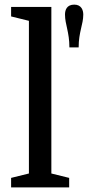

<svg xmlns="http://www.w3.org/2000/svg" viewBox="-20 -810 380 830"><path d="M320 -605C320 -672 340 -704 340 -747C340 -766 332 -790 301 -790C268 -790 261 -766 261 -747C261 -704 280 -672 280 -605ZM28 -41V0H279V-41L202 -60V-780H28V-739L105 -720V-60Z"/></svg>

Font: Domine
Style: Regular
Weight: 400
Designer: Pablo Impallari, Rodrigo Fuenzalida, Brenda Gallo
Foundry: Pablo Impallari, Rodrigo Fuenzalida, Brenda Gallo
Version: Version 2.000